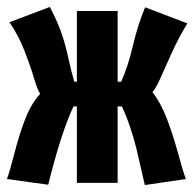

<svg xmlns="http://www.w3.org/2000/svg" viewBox="-28 -530 565 559"><path d="M324.7 -292Q344.2 -334.5 358.9 -396.7Q373.5 -459 394.5 -508.8L517.6 -461.9Q493.2 -422.4 472.9 -377.9Q452.6 -333.5 439.7 -304Q426.8 -274.4 416 -261.7Q439.9 -231 457.5 -185.3Q475.1 -139.6 490.2 -84.5Q505.4 -29.3 513.2 -8.8L393.6 8.8Q390.6 -3.4 382.6 -39.3Q374.5 -75.2 368.4 -100.3Q362.3 -125.5 350.8 -159.9Q339.4 -194.3 326.7 -220.2H314.5V2.4H195.8V-220.2H186Q150.4 -145 112.3 7.8L-7.8 -8.8Q0 -29.3 14.2 -84.5Q28.3 -139.6 45.7 -184.1Q63 -228.5 88.9 -256.8Q81.1 -268.1 71 -302.2Q61 -336.4 43.5 -381.6Q25.9 -426.8 -0.5 -465.3L117.2 -509.8Q140.6 -464.4 151.9 -431.2Q163.1 -397.9 171.6 -358.4Q180.2 -318.8 188.5 -292H195.8V-498H314.5V-292Z"/></svg>

Font: Fantasque Sans Mono
Style: Bold
Weight: 700
Monospace: yes
Designer: Jany Belluz
Version: Version 1.8.0 ; ttfautohint (v1.8.2)